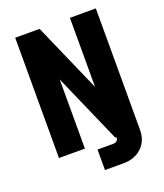

<svg xmlns="http://www.w3.org/2000/svg" viewBox="-155 -812 909 1065"><g transform="rotate(-20 300.0 -280.0)"><path d="M62 0V-710H206L385 -302V-710H538V6Q538 71 496.5 110.5Q455 150 388 150H279V29H369Q401 29 401 2V0H394L215 -408V0Z"/></g></svg>

Font: Geist Mono ExtraBold
Style: Regular
Weight: 800
Monospace: yes
Designer: Basement.studio, Andrés Briganti, Mateo Zaragoza
Foundry: Basement.studio, Vercel, Andrés Briganti, Guido Ferreyra, Mateo Zaragoza
Version: Version 1.500; ttfautohint (v1.8.4.7-5d5b)